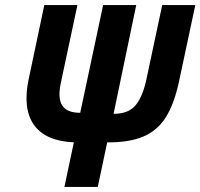

<svg xmlns="http://www.w3.org/2000/svg" viewBox="-20 -734 787 754"><path d="M233 0 270 -175Q158 -180 113 -244Q68 -308 93 -425L154 -714H284L219 -409Q206 -348 224.5 -319.5Q243 -291 295 -291L385 -714H515L426 -287Q483 -287 511 -319Q539 -351 554 -418L617 -714H747L683 -414Q664 -325 630.5 -272.5Q597 -220 541 -197Q485 -174 401 -175L364 0Z"/></svg>

Font: Noto Sans Condensed
Style: Bold Italic
Weight: 700
Width: 3
Italic angle: -12°
Designer: Monotype Design Team
Foundry: Monotype Imaging Inc.
Version: Version 2.013; ttfautohint (v1.8.4.7-5d5b)